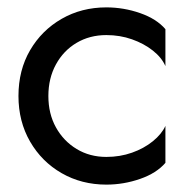

<svg xmlns="http://www.w3.org/2000/svg" viewBox="-20 -490 518 520"><path d="M111 -230Q111 -278 131.5 -315.5Q152 -353 187.5 -374Q223 -395 268 -395Q305 -395 337.5 -383.5Q370 -372 394 -353Q418 -334 428 -311V-411Q404 -439 359.5 -454.5Q315 -470 268 -470Q201 -470 147 -439Q93 -408 61.5 -354Q30 -300 30 -230Q30 -161 61.5 -106.5Q93 -52 147 -21Q201 10 268 10Q315 10 359.5 -5.5Q404 -21 428 -49V-149Q418 -127 394 -107.5Q370 -88 337.5 -76.5Q305 -65 268 -65Q223 -65 187.5 -86.5Q152 -108 131.5 -145Q111 -182 111 -230Z"/></svg>

Font: Jost* Book
Style: Regular
Weight: 400
Version: Version 3.000